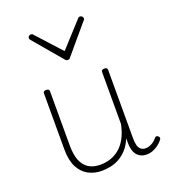

<svg xmlns="http://www.w3.org/2000/svg" viewBox="-152 -946 951 1076"><g transform="rotate(-20 323.0 -408.5)"><path d="M270 19Q227 19 191 0Q155 -19 134 -60Q113 -101 113 -166V-499Q113 -507 117 -510.5Q121 -514 130 -514Q140 -514 144.5 -510.5Q149 -507 149 -499V-174Q149 -125 162 -89.5Q175 -54 203 -35Q231 -16 275 -16Q305 -16 333.5 -25Q362 -34 387 -54Q412 -74 431 -108Q450 -142 460 -191V-500Q460 -508 464.5 -511.5Q469 -515 479 -515Q488 -515 492 -511.5Q496 -508 496 -500V-91Q496 -68 500.5 -51Q505 -34 516 -25Q527 -16 544 -16Q555 -16 566 -19.5Q577 -23 588.5 -30.5Q600 -38 611 -51Q616 -58 621.5 -58.5Q627 -59 633 -54Q638 -50 639 -44.5Q640 -39 636 -34Q625 -19 609 -7Q593 5 575 12Q557 19 538 19Q520 19 506 13Q492 7 481.5 -5Q471 -17 465.5 -35.5Q460 -54 460 -79V-106Q444 -67 421 -42.5Q398 -18 372.5 -4.5Q347 9 320.5 14Q294 19 270 19ZM449 -836Q456 -836 461.5 -831.5Q467 -827 467 -819Q467 -816 466 -813Q465 -810 462 -808L319 -639Q315 -633 311 -631.5Q307 -630 303 -630Q299 -630 295.5 -631.5Q292 -633 287 -639L144 -808Q142 -810 140.5 -813Q139 -816 139 -819Q139 -827 144.5 -831.5Q150 -836 157 -836Q161 -836 164 -834.5Q167 -833 169 -830L303 -683L437 -830Q440 -833 442.5 -834.5Q445 -836 449 -836Z"/></g></svg>

Font: Playwrite BE WAL Thin
Style: Regular
Weight: 250
Version: Version 1.002